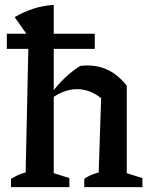

<svg xmlns="http://www.w3.org/2000/svg" viewBox="-20 -766 616 786"><path d="M25 0V-34Q37 -41 51 -48Q65 -55 85 -60L97 -615L40 -696Q76 -717 115.5 -730Q155 -743 200 -746V-57L264 -37V0ZM325 0V-34Q336 -42 350.5 -48.5Q365 -55 384 -60L394 -364L499 -415V-57L563 -37V0ZM192 -364 190 -384Q216 -419 245.5 -447Q275 -475 308 -496Q316 -497 323.5 -497.5Q331 -498 338 -498Q386 -498 426 -477.5Q466 -457 499 -415L394 -364Q348 -401 295 -401Q244 -401 192 -364ZM8 -628H368V-566H8Z"/></svg>

Font: Piazzolla 24pt SemiBold
Style: Regular
Weight: 600
Designer: Juan Pablo del Peral
Foundry: Huerta Tipografica
Version: Version 2.005